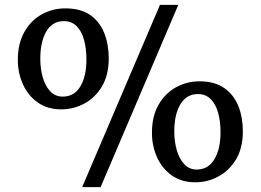

<svg xmlns="http://www.w3.org/2000/svg" viewBox="-20 -771 1074 791"><path d="M318.5 0 639 -751H714.5L394.5 0ZM232 -320.5Q176 -320.5 136 -348.5Q96 -376.5 74.8 -423Q53.5 -469.5 53.5 -524.5Q53.5 -592 80.5 -639.5Q107.5 -687 152 -711.8Q196.5 -736.5 249 -736.5Q312.5 -736.5 351.8 -709Q391 -681.5 409.5 -634.8Q428 -588 428 -530.5Q428 -462.5 400.5 -415.8Q373 -369 328.2 -344.8Q283.5 -320.5 232 -320.5ZM238.5 -373Q286 -373 311 -414.8Q336 -456.5 336 -526.5Q336 -571 326.2 -606.8Q316.5 -642.5 295.8 -663.2Q275 -684 243 -684Q196 -684 171 -641.8Q146 -599.5 146 -529Q146 -488 156.2 -452.2Q166.5 -416.5 187 -394.8Q207.5 -373 238.5 -373ZM784.5 -20Q728 -20 688.2 -48Q648.5 -76 627.2 -122.5Q606 -169 606 -224Q606 -292 633 -339.2Q660 -386.5 704.8 -411.2Q749.5 -436 802 -436Q864.5 -436 904 -408.2Q943.5 -380.5 962 -333.8Q980.5 -287 980.5 -230Q980.5 -162 952.8 -115.2Q925 -68.5 880.2 -44.2Q835.5 -20 784.5 -20ZM790.5 -72.5Q837.5 -72.5 863 -114.5Q888.5 -156.5 888.5 -226Q888.5 -270 878.8 -305.8Q869 -341.5 848.2 -362.5Q827.5 -383.5 796 -383.5Q748.5 -383.5 723.2 -341.5Q698 -299.5 698 -229.5Q698 -188 708.2 -152.5Q718.5 -117 739 -94.8Q759.5 -72.5 790.5 -72.5Z"/></svg>

Font: Merriweather 20pt
Style: Regular
Weight: 400
Version: Version 2.100